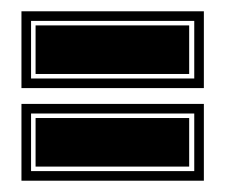

<svg xmlns="http://www.w3.org/2000/svg" viewBox="-20 -419 399 340"><path d="M18 -263V-399H341V-263ZM35 -280H324V-382H35ZM43 -288V-374H315V-288ZM18 -99V-235H341V-99ZM35 -116H324V-218H35ZM43 -124V-210H315V-124Z"/></svg>

Font: Alumni Sans Collegiate One
Style: Regular
Weight: 400
Designer: Robert E. Leuschke
Foundry: Robert E. Leuschke
Version: Version 1.100